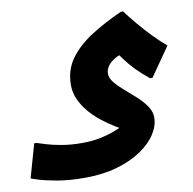

<svg xmlns="http://www.w3.org/2000/svg" viewBox="-124 -585 939 934"><g transform="rotate(-10 346.0 -118.5)"><path d="M220 264Q142 264 84.5 253.5Q27 243 -5 233Q-37 223 -40 221L7 56H18Q31 60 61 69.5Q91 79 136.5 87Q182 95 239 95Q288 95 330 86Q372 77 407 63Q442 49 467 35L473 78Q444 64 411 44Q378 24 346 -1Q314 -26 288.5 -56Q263 -86 247.5 -120Q232 -154 232 -191Q232 -266 272 -321Q312 -376 380 -419.5Q448 -463 533 -501H544Q567 -470 598 -433Q629 -396 663 -361Q697 -326 728 -300L629 -158H617Q582 -186 555 -213.5Q528 -241 504.5 -272.5Q481 -304 455 -343L527 -298Q520 -301 506.5 -299Q493 -297 478.5 -290Q464 -283 450 -272Q436 -261 427.5 -246.5Q419 -232 419 -214Q419 -193 437.5 -170.5Q456 -148 483.5 -124.5Q511 -101 539 -75.5Q567 -50 585.5 -23Q604 4 604 33Q604 73 578 114Q552 155 502 189Q452 223 381.5 243.5Q311 264 220 264Z"/></g></svg>

Font: Kufam ExtraBold
Style: Regular
Weight: 800
Designer: Wael Morcos, Artur Schmal
Foundry: Original Type
Version: Version 1.300; ttfautohint (v1.8.3)